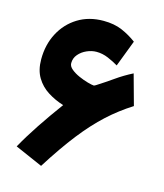

<svg xmlns="http://www.w3.org/2000/svg" viewBox="-106 -745 727 853"><g transform="rotate(15 258.0 -319.0)"><path d="M188 -257.8Q148.4 -270 115 -291.3Q81.5 -312.5 61.3 -346.2Q41 -379.9 41 -429.7Q41 -496.6 69.1 -550Q97.2 -603.5 147.7 -634.8Q198.2 -666 265.1 -666Q314.5 -666 350.8 -650.4Q387.2 -634.8 418.5 -611.3L372.1 -489.7Q351.1 -502.4 324.5 -513.7Q297.9 -524.9 270.5 -524.9Q248.5 -524.9 226.3 -515.1Q204.1 -505.4 189.2 -488Q174.3 -470.7 174.3 -447.3Q174.3 -432.6 189.5 -420.2Q204.6 -407.7 226.1 -398.2Q247.6 -388.7 267.6 -383.1Q287.6 -377.4 297.4 -377Q298.3 -377 302.7 -379.4Q307.1 -381.8 307.6 -382.3Q343.8 -405.3 378.7 -429.9Q413.6 -454.6 454.1 -475.1L492.7 -335Q433.1 -297.4 381.1 -249.8Q329.1 -202.1 276.6 -135.3Q224.1 -68.4 163.1 28.3L36.1 -27.3Q65.4 -80.1 104.2 -138.4Q143.1 -196.8 188 -257.8Z"/></g></svg>

Font: Vazirmatn RD UI Black
Style: Regular
Weight: 900
Designer: Saber Rastikerdar
Foundry: Saber Rastikerdar
Version: Version 33.003